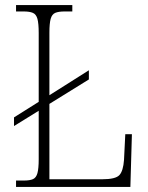

<svg xmlns="http://www.w3.org/2000/svg" viewBox="-20 -734 583 754"><path d="M43 0V-25H74Q97 -25 109.5 -30.5Q122 -36 127 -54Q132 -72 132 -109V-299L35 -239V-273L132 -334V-604Q132 -642 127 -660Q122 -678 109 -683.5Q96 -689 73 -689H43V-714H264V-689H234Q210 -689 197 -683.5Q184 -678 179 -660Q174 -642 174 -605V-360L329 -458V-422L174 -326V-30H381Q434 -30 449 -46.5Q464 -63 467 -106L472 -207H498L492 0Z"/></svg>

Font: Noto Serif Tamil SemiCondensed ExtraLight
Style: Italic
Weight: 200
Width: 4
Italic angle: -12°
Designer: Indian Type Foundry, Tom Grace, and the Monotype Design Team
Foundry: Monotype Imaging Inc.
Version: Version 2.003; ttfautohint (v1.8.4.7-5d5b)